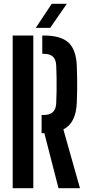

<svg xmlns="http://www.w3.org/2000/svg" viewBox="-20 -986 461 1006"><path d="M286.5 0 212.5 -288H198V-383.5H208.5Q241.5 -383.5 257.2 -398.8Q273 -414 274.5 -444.5Q276 -476.5 276.5 -510.2Q277 -544 276.5 -577.8Q276 -611.5 274.5 -643.5Q273 -674 257.5 -689Q242 -704 209 -704H201.5V-800H209Q299 -800 339.2 -762.5Q379.5 -725 382.5 -638Q384 -601.5 384.2 -571.2Q384.5 -541 384.2 -511.8Q384 -482.5 382.5 -450Q378.5 -341 312 -308L399 0ZM46.5 0V-800H154.5V0ZM167.5 -840 251 -966H330L243 -840Z"/></svg>

Font: Big Shoulders Stencil Display Thin
Style: Bold
Weight: 700
Version: Version 2.001